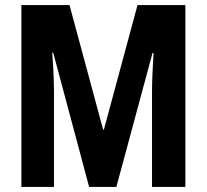

<svg xmlns="http://www.w3.org/2000/svg" viewBox="-20 -734 812 754"><path d="M330 0 189 -527H185Q189 -478 190.5 -437.5Q192 -397 192 -368V0H64V-714H253L385 -225H388L520 -714H708V0H577V-369Q577 -402 578.5 -440.5Q580 -479 583 -526H579L437 0Z"/></svg>

Font: Noto Sans Myanmar ExtraCondensed
Style: Bold
Weight: 700
Width: 2
Designer: Monotype Design Team
Foundry: Monotype Imaging Inc.
Version: Version 2.107; ttfautohint (v1.8.4.7-5d5b)